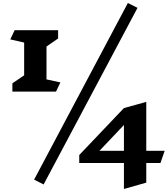

<svg xmlns="http://www.w3.org/2000/svg" viewBox="-20 -1023 1111 1272"><path d="M351 -416H62V-471L140 -524V-741L48 -762L77 -823H365V-768L288 -715V-497L380 -477ZM269 199 206 167 827 -1003 891 -971ZM949 57V187L801 229V57H505V4L801 -307L949 -348V-24H1071L1043 57ZM801 -195 639 -24H801Z"/></svg>

Font: Inknut Antiqua ExtraBold
Style: Regular
Weight: 800
Designer: Claus Eggers Sørensen
Foundry: Claus Eggers Sørensen
Version: Version 1.003; ttfautohint (v1.8.2) -l 8 -r 50 -G 200 -x 14 